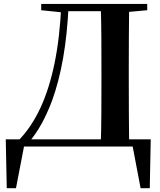

<svg xmlns="http://www.w3.org/2000/svg" viewBox="-20 -761 833 997"><path d="M15.1 216.3 9.9 -37.6H762.7L757.7 216.3H710.1L665.2 -19.9L700.7 0H79.7L109.2 -23.8L63 216.3ZM194 -707.9V-740.5H315.3V-696.4H306.6ZM315.3 -702.9V-740.5H577.7V-702.9ZM503 0Q505.8 -85.2 506.3 -173.2Q506.8 -261.3 506.8 -357.4V-390.3Q506.8 -480 506.3 -567.4Q505.8 -654.9 503 -740.5H650.7Q649.7 -655.6 649.2 -568.2Q648.7 -480.8 648.7 -390.3V-356.6Q648.7 -262.8 649.2 -174.7Q649.7 -86.6 650.7 0ZM577.7 -694.2V-740.5H744.5V-707.9L592.8 -694.2ZM81.5 -37.4Q144.3 -103.2 189.9 -200.9Q235.5 -298.5 263.2 -432.3Q290.9 -566.1 298.6 -740.5H336.7Q329.7 -584.3 307.8 -459.9Q285.9 -335.5 249.8 -236.8Q225.3 -171.9 196 -118.6Q166.6 -65.4 131.6 -24.5V-13.1Z"/></svg>

Font: Noto Serif SC ExtraLight
Style: Regular
Weight: 200
Designer: Ryoko NISHIZUKA 西塚涼子 (kana & ideographs); Frank Grießhammer (Latin, Greek & Cyrillic); Wenlong ZHANG 张文龙 (bopomofo); San
Foundry: Adobe
Version: Version 2.002-H1;hotconv 1.1.0;makeotfexe 2.6.0